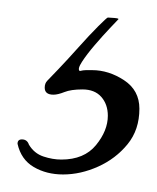

<svg xmlns="http://www.w3.org/2000/svg" viewBox="-20 -22 179 219"><path d="M52 177Q33 177 18.5 168.5Q4 160 0 142Q0 137 5 137Q11 137 13 143Q19 153 29.5 156.5Q40 160 50 160Q76 160 89.5 143.5Q103 127 103 110Q103 97 95.5 88.5Q88 80 74 80Q61 80 53.5 83Q46 86 41 86Q31 86 31 78Q31 73 34 70Q36 68 46.5 57Q57 46 69.5 32Q82 18 92 8Q102 -2 103 -2Q105 -2 110.5 -1.5Q116 -1 115 0Q114 1 105.5 10Q97 19 88 29.5Q79 40 73.5 48.5Q68 57 71 59Q75 58 78 58Q81 58 85 58Q104 58 121.5 69.5Q139 81 139 102Q139 126 125.5 142.5Q112 159 92 168Q72 177 52 177Z"/></svg>

Font: Imperial Script
Style: Regular
Weight: 400
Designer: Robert E. Leuschke
Foundry: Robert E. Leuschke
Version: Version 1.010; ttfautohint (v1.8.3)